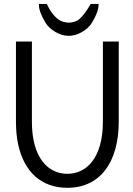

<svg xmlns="http://www.w3.org/2000/svg" viewBox="-20 -917 658 952"><path d="M323.2 -804.7C303.2 -805.2 286.6 -809.6 274.4 -817.4C249 -834.5 228.5 -860.8 212.4 -897.5H172.9V-892.6C172.9 -870.6 183.6 -841.3 205.1 -805.2C216.3 -786.6 232.9 -771 255.9 -757.8C277.3 -745.6 299.3 -739.3 320.8 -739.3C342.3 -739.3 364.3 -745.6 385.7 -757.8C408.7 -771 425.3 -786.6 436.5 -805.2C458 -841.3 468.8 -870.6 468.8 -892.6V-897.5H429.7C407.2 -857.9 386.2 -831.1 367.2 -817.4C356 -810.1 341.3 -805.7 323.2 -804.7ZM490.2 -710.9V-314.9C490.2 -133.8 409.2 -55.2 314 -55.2C238.3 -55.2 171.4 -105 147.5 -217.3C141.1 -246.1 138.2 -278.3 138.2 -314.9V-710.9H59.1V-314.9C59.1 -273.9 62.5 -236.3 69.8 -202.1C99.1 -64.5 185.5 14.2 314 14.2C474.1 14.2 568.8 -108.9 568.8 -314.9V-710.9Z"/></svg>

Font: Tuffy
Style: Regular
Weight: 500
Designer: Thatcher Ulrich, Karoly Barta and Michael Everson
Version: Version 001.270